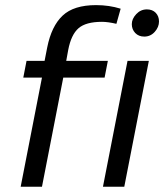

<svg xmlns="http://www.w3.org/2000/svg" viewBox="-20 -712 626 732"><path d="M240 -521.2 232.5 -480H391.2L378.8 -416.2H221.2L140 0H58.8L140 -416.2H68.8L81.2 -480H150L160 -531.2Q176.2 -612.5 218.8 -652.5Q261.2 -692.5 346.2 -692.5Q396.2 -692.5 440 -678.8L423.8 -621.2Q391.2 -628.8 368.8 -628.8Q307.5 -628.8 279.4 -604.4Q251.2 -580 240 -521.2ZM482.5 -620Q482.5 -640 499.4 -658.1Q516.2 -676.2 540 -676.2Q561.2 -676.2 573.8 -663.1Q586.2 -650 586.2 -630Q586.2 -608.8 570 -590.6Q553.8 -572.5 530 -572.5Q508.8 -572.5 495.6 -586.2Q482.5 -600 482.5 -620ZM453.8 0H372.5L466.2 -480H547.5Z"/></svg>

Font: Cambay
Style: Italic
Weight: 400
Italic angle: -11°
Designer: Pooja Saxena
Foundry: Pooja Saxena
Version: Version 1.019;PS 001.019;hotconv 1.0.70;makeotf.lib2.5.58329